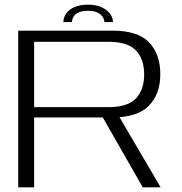

<svg xmlns="http://www.w3.org/2000/svg" viewBox="-20 -807 786 827"><path d="M58.5 0H127V-301H461.5Q572.5 -301 621.5 -351.8Q670.5 -402.5 670.5 -487.5Q670.5 -573 622.5 -624Q574.5 -675 465 -675H58.5ZM595 0H672L480.5 -326.5L410 -323.5ZM127 -345.5V-627H446Q530.5 -627 565.8 -589.5Q601 -552 601 -486.5Q601 -421.5 566 -383.5Q531 -345.5 446 -345.5ZM360 -787Q324.5 -787 300.8 -776.5Q277 -766 265 -748.8Q253 -731.5 253 -712H290Q290 -723 296.2 -734.2Q302.5 -745.5 317.5 -753Q332.5 -760.5 360 -760.5Q384.5 -760.5 399.8 -753Q415 -745.5 422.2 -734.2Q429.5 -723 429.5 -712H466.5Q466.5 -731.5 453.2 -748.8Q440 -766 416 -776.5Q392 -787 360 -787Z"/></svg>

Font: Anybody Expanded Light
Style: Regular
Weight: 300
Width: 7
Version: Version 1.113;gftools[0.9.25]